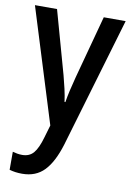

<svg xmlns="http://www.w3.org/2000/svg" viewBox="-88 -595 608 890"><g transform="rotate(10 216.5 -150.0)"><path d="M3 -540H107L190 -243Q198 -213 205 -182.5Q212 -152 216 -122H220Q224 -148 231 -178.5Q238 -209 247 -243L327 -540H430L249 73Q223 158 183.5 199Q144 240 80 240Q63 240 48.5 238Q34 236 20 232V147Q30 150 41.5 152Q53 154 65 154Q99 154 118.5 131Q138 108 153 55L170 -3Z"/></g></svg>

Font: Noto Sans Ethiopic Condensed Medium
Style: Regular
Weight: 500
Width: 3
Designer: Monotype Design Team
Foundry: Monotype Imaging Inc.
Version: Version 2.102; ttfautohint (v1.8.4.7-5d5b)